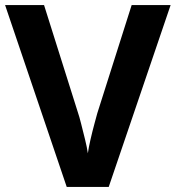

<svg xmlns="http://www.w3.org/2000/svg" viewBox="-20 -734 690 754"><path d="M650 -714 407 0H242L0 -714H153L287 -289Q291 -278 298.5 -248.5Q306 -219 314 -186.5Q322 -154 325 -132Q328 -154 335.5 -186.5Q343 -219 351 -248.5Q359 -278 362 -289L497 -714Z"/></svg>

Font: Noto Sans Ol Chiki
Style: Bold
Weight: 700
Designer: Monotype Design Team, Lewis McGuffie
Foundry: Monotype Imaging Inc.
Version: Version 2.003; ttfautohint (v1.8.4.7-5d5b)